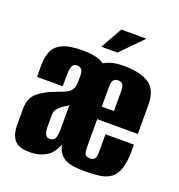

<svg xmlns="http://www.w3.org/2000/svg" viewBox="-121 -754 804 862"><g transform="rotate(20 281.0 -323.0)"><path d="M119 6Q107 6 90 4.5Q73 3 57 -5.5Q41 -14 30.5 -34.5Q20 -55 20 -93V-167Q20 -218 50.5 -244Q81 -270 130 -288Q160 -299 177.5 -307Q195 -315 203 -329Q211 -343 211 -368V-400Q211 -411 207.5 -418Q204 -425 197.5 -429Q191 -433 182 -433Q165 -433 159 -418Q153 -403 153 -365V-323H30V-378Q30 -415 41 -443.5Q52 -472 84.5 -488.5Q117 -505 182 -505Q237 -505 268 -491.5Q299 -478 311 -452Q323 -426 323 -389V-9L240 -79Q223 -30 189 -12Q155 6 119 6ZM179 -81Q198 -81 204 -96.5Q210 -112 210 -143V-256Q207 -249 196 -243.5Q185 -238 176 -230Q164 -220 157.5 -210.5Q151 -201 151 -183V-127Q151 -112 154 -101.5Q157 -91 163 -86Q169 -81 179 -81ZM378 2Q343 2 315.5 -2.5Q288 -7 269 -22Q250 -37 240 -70Q230 -103 230 -159V-375Q230 -431 268 -467Q306 -503 378 -503Q459 -503 501 -475.5Q543 -448 543 -375V-237H349V-101Q349 -86 352 -76.5Q355 -67 361.5 -63.5Q368 -60 378 -60Q388 -60 394.5 -64Q401 -68 404 -77.5Q407 -87 407 -102V-186H543V-161Q543 -104 532 -71Q521 -38 499.5 -22.5Q478 -7 447.5 -2.5Q417 2 378 2ZM349 -297H407V-392Q407 -414 400.5 -423.5Q394 -433 378 -433Q363 -433 356 -423.5Q349 -414 349 -392ZM255 -549 313 -652H433L332 -549Z"/></g></svg>

Font: Alumni Sans Thin ExtraBold
Style: Regular
Weight: 800
Version: Version 1.018